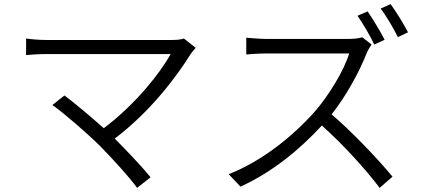

<svg xmlns="http://www.w3.org/2000/svg" viewBox="-20 -866 2040 927"><path d="M463 -161C527 -96 606 -9 642 41L707 -10C667 -60 594 -136 534 -197C703 -325 829 -490 901 -606C907 -614 915 -625 925 -635L868 -680C855 -675 834 -673 809 -673C710 -673 254 -673 205 -673C170 -673 133 -676 106 -680V-600C125 -602 166 -605 205 -605C259 -605 714 -605 804 -605C754 -514 633 -361 481 -247C412 -309 327 -379 291 -405L233 -359C286 -322 403 -221 463 -161Z M1755 -811 1706 -790C1733 -751 1768 -692 1787 -651L1837 -674C1817 -714 1780 -774 1755 -811ZM1866 -846 1818 -825C1846 -787 1879 -731 1901 -687L1950 -710C1931 -747 1893 -809 1866 -846ZM1774 -651 1729 -686C1714 -681 1689 -678 1659 -678C1622 -678 1304 -678 1267 -678C1236 -678 1180 -683 1169 -684V-603C1178 -604 1232 -608 1267 -608C1300 -608 1631 -608 1666 -608C1640 -523 1565 -401 1497 -324C1392 -207 1245 -88 1084 -25L1141 35C1292 -33 1426 -143 1534 -260C1637 -168 1746 -48 1813 41L1875 -13C1809 -93 1687 -223 1581 -314C1652 -403 1717 -523 1751 -611C1756 -623 1768 -643 1774 -651Z"/></svg>

Font: ChiuKong Gothic CL Normal
Style: Regular
Weight: 350
Designer: Ryoko NISHIZUKA 西塚涼子 (kana, bopomofo & ideographs); Paul D. Hunt (Latin, Greek & Cyrillic); Sandoll Communications 산돌커뮤니
Foundry: Adobe
Version: Version 1.300